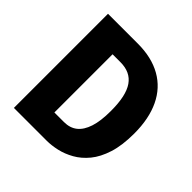

<svg xmlns="http://www.w3.org/2000/svg" viewBox="-173 -806 952 952"><g transform="rotate(45 303.5 -330.0)"><path d="M133 0V-126H282Q324 -126 351.5 -148Q379 -170 393.5 -214.5Q408 -259 408 -329Q408 -384 399.5 -422.5Q391 -461 374 -485.5Q357 -510 331 -522Q305 -534 270 -534H133V-660H266Q363 -660 431 -621.5Q499 -583 534 -509.5Q569 -436 569 -332Q569 -249 550.5 -191Q532 -133 501.5 -96Q471 -59 433.5 -38Q396 -17 358 -8.5Q320 0 287 0ZM57 0V-660H215V0Z"/></g></svg>

Font: Bricolage Grotesque 24pt SemiCondensed ExtraBold
Style: Regular
Weight: 800
Width: 4
Designer: Mathieu Triay
Foundry: Atelier Triay
Version: Version 1.001;gftools[0.9.33.dev8+g029e19f]